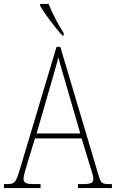

<svg xmlns="http://www.w3.org/2000/svg" viewBox="-23 -951 586 971"><path d="M293 -771H299V-784C274 -822 240 -886 223 -931H180V-921C200 -886 258 -807 293 -771ZM-3 0H182V-20H150C105 -20 96 -28 96 -47C96 -64 111 -109 118 -134L154 -251H390L429 -122C436 -99 449 -62 449 -48C449 -28 441 -20 396 -20H371V0H543V-20H531C494 -20 487 -25 477 -59L282 -714H263L77 -93C58 -30 52 -20 15 -20H-3ZM162 -276 230 -511C245 -565 265 -628 272 -661C282 -625 298 -567 319 -497L383 -276Z"/></svg>

Font: Noto Serif Hebrew Condensed Thin
Style: Regular
Weight: 100
Width: 3
Designer: Monotype Design Team
Foundry: Monotype Imaging Inc.
Version: Version 2.004